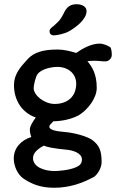

<svg xmlns="http://www.w3.org/2000/svg" viewBox="-20 -662 553 907"><path d="M342 -642C315 -642 296 -632 281 -599C262 -560 248 -554 235 -541C220 -529 214 -524 214 -515C214 -504 220 -495 235 -495C247 -495 287 -502 309 -516C333 -530 389 -568 389 -610C389 -629 370 -642 342 -642ZM414 -2C384 -21 326 -35 290 -38C243 -42 213 -48 213 -64C213 -70 220 -77 232 -89C282 -90 323 -102 353 -118C396 -145 437 -199 437 -247C437 -313 415 -346 393 -373C404 -374 412 -375 426 -375C444 -375 462 -372 478 -372C496 -372 508 -389 508 -401C508 -413 507 -429 502 -438C493 -445 469 -456 451 -456C411 -456 370 -433 340 -412C310 -421 281 -428 251 -428C184 -428 140 -415 110 -382C76 -345 46 -311 46 -260C46 -187 85 -129 149 -107C133 -85 121 -65 121 -50C121 -40 123 -26 128 -15C78 1 45 38 45 87C45 121 62 161 90 181C123 203 165 225 235 225C309 225 370 203 425 173C439 163 460 133 460 104C460 51 450 24 414 -2ZM238 -171C190 -171 139 -211 139 -246C139 -260 148 -299 157 -311C175 -337 225 -346 251 -346C302 -346 340 -314 340 -267C340 -204 297 -171 238 -171ZM301 46C319 48 367 59 367 91C367 117 349 123 339 128C306 143 251 146 238 146C191 146 136 128 136 85C136 62 155 43 187 26C202 32 220 38 301 46Z"/></svg>

Font: Itim
Style: Regular
Weight: 400
Designer: CadsonDemak Team
Foundry: Pablo Impallari
Version: Version 1.002;PS 001.002;hotconv 1.0.88;makeotf.lib2.5.64775